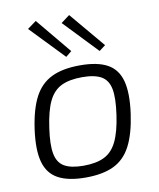

<svg xmlns="http://www.w3.org/2000/svg" viewBox="-84 -798 729 878"><g transform="rotate(-10 281.0 -359.5)"><path d="M306 -497Q387 -497 433 -471.5Q479 -446 494 -389.5Q509 -333 496 -239Q483 -147 454 -91.5Q425 -36 374 -11.5Q323 13 243 13Q163 13 116 -12.5Q69 -38 53.5 -94.5Q38 -151 51 -245Q64 -337 93 -392Q122 -447 173.5 -472Q225 -497 306 -497ZM306 -442Q247 -442 209.5 -424Q172 -406 150.5 -362Q129 -318 118 -239Q107 -164 115 -121Q123 -78 154 -60Q185 -42 243 -42Q302 -42 339.5 -60.5Q377 -79 398.5 -123.5Q420 -168 431 -245Q442 -321 434 -363.5Q426 -406 395 -424Q364 -442 306 -442ZM297 -732 435 -568 406 -546 257 -702ZM142 -732 278 -568 251 -546 101 -702Z"/></g></svg>

Font: Exo 2 Light
Style: Italic
Weight: 300
Italic angle: -8°
Designer: Natanael Gama
Foundry: Natanael Gama
Version: Version 2.010